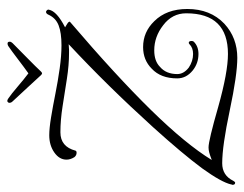

<svg xmlns="http://www.w3.org/2000/svg" viewBox="-112 -561 680 534"><g transform="rotate(-90 228.0 -294.0)"><path d="M374 -613Q379 -613 379 -607Q379 -603 375 -599Q357 -581 333 -557.5Q309 -534 296 -520Q293 -517 291 -517Q289 -517 286 -520Q273 -534 251.5 -557.5Q230 -581 213 -599Q209 -603 209 -608Q209 -611 212 -613Q215 -615 221 -611Q233 -603 254 -585Q275 -567 291 -555Q308 -567 331.5 -585Q355 -603 367 -611Q370 -613 374 -613ZM334 26Q287 26 188 5Q89 -16 41 -16Q7 -16 -8 15Q-11 20 -13 20Q-19 20 -19 13V12Q-18 11 -18 9Q-12 -18 27 -72Q47 -99 75.5 -133Q104 -167 141 -208Q200 -273 256.5 -330.5Q313 -388 372 -443L357 -442H348Q314 -442 275.5 -448Q237 -454 199 -460Q161 -466 127 -466Q87 -466 76 -424Q75 -421 70 -421Q63 -421 58 -427Q51 -438 51 -449Q51 -469 71 -483Q91 -497 119 -497Q138 -497 168.5 -492Q199 -487 234 -480Q269 -473 304.5 -468Q340 -463 369 -463Q404 -463 424.5 -471Q445 -479 454 -499Q457 -506 462 -506Q464 -506 466.5 -503.5Q469 -501 468 -498Q464 -476 419 -453Q431 -446 433 -444Q435 -440 435 -440Q284 -311 189 -214Q94 -117 50 -45Q63 -50 70.5 -52Q78 -54 85 -54Q104 -54 198 -27Q294 0 345 0Q458 0 458 -116Q458 -155 425 -180Q393 -205 355 -205Q325 -205 309 -189Q289 -172 289 -141Q289 -123 307 -109Q325 -97 345 -97Q362 -97 372 -107Q374 -109 376 -109Q381 -109 381 -101Q381 -97 379 -95Q366 -82 345 -82Q319 -82 299 -98Q277 -116 277 -141Q277 -187 304 -212Q328 -236 364 -236Q406 -236 436 -205Q470 -171 470 -113Q470 -49 429 -10Q390 26 334 26Z"/></g></svg>

Font: Puppies Play
Style: Regular
Weight: 400
Designer: Robert E. Leuschke
Foundry: Robert E. Leuschke
Version: Version 1.010; ttfautohint (v1.8.3)